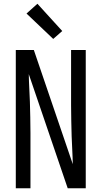

<svg xmlns="http://www.w3.org/2000/svg" viewBox="-20 -1001 540 1021"><path d="M64 0V-735H160Q212 -583 263.5 -431.5Q315 -280 367 -128Q367 -138 366.5 -147Q366 -156 366 -165L361 -276Q360 -317 359 -358.5Q358 -400 358 -441V-735H436V0H340L133 -607Q133 -597 133.5 -588Q134 -579 134 -570L139 -459Q140 -418 141 -376.5Q142 -335 142 -294V0ZM263 -794 121 -929 179 -981 311 -836Z"/></svg>

Font: Iosevka www.saffi
Style: Regular
Weight: 400
Monospace: yes
Designer: Belleve Invis
Foundry: Belleve Invis
Version: Version 22.0.2; ttfautohint (v1.8.3)